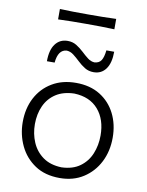

<svg xmlns="http://www.w3.org/2000/svg" viewBox="-96 -949 789 1028"><g transform="rotate(10 298.5 -435.0)"><path d="M300.5 10.5Q220.5 10.5 165.8 -26Q111 -62.5 82.5 -122.2Q54 -182 54 -251Q54 -325 84.2 -382.8Q114.5 -440.5 169.8 -473.5Q225 -506.5 299.5 -506.5Q376 -506.5 430.5 -472.8Q485 -439 514 -381.2Q543 -323.5 543 -251Q543 -177.5 513 -118.5Q483 -59.5 428.5 -24.5Q374 10.5 300.5 10.5ZM300 -47.5Q361 -49.5 400.2 -78Q439.5 -106.5 458.2 -152.2Q477 -198 477 -251Q477 -338.5 430.8 -392Q384.5 -445.5 300 -448.5Q240.5 -447 200.2 -420.8Q160 -394.5 140 -350.2Q120 -306 120 -251Q120 -198.5 139.5 -152.8Q159 -107 199 -78.2Q239 -49.5 300 -47.5ZM381 -579Q353.5 -579 332.2 -592.2Q311 -605.5 293 -622.8Q275 -640 257.5 -653.5Q240 -667 219.5 -668Q173.5 -664.5 167 -593.5H125Q125 -655 149.5 -687.5Q174 -720 216.5 -720Q243.5 -720 264.5 -707Q285.5 -694 303.8 -676.8Q322 -659.5 339.5 -646Q357 -632.5 377 -631.5Q402 -633.5 413.2 -651Q424.5 -668.5 428.5 -706H471Q471 -644.5 447 -611.8Q423 -579 381 -579ZM145 -824.5V-881Q179.5 -879.5 217.8 -879Q256 -878.5 298 -878.5Q340 -878.5 378.2 -879Q416.5 -879.5 451 -881V-824.5Q416.5 -826 378.2 -826.5Q340 -827 298 -827Q256 -827 217.8 -826.5Q179.5 -826 145 -824.5Z"/></g></svg>

Font: Commissioner Flair Light
Style: Regular
Weight: 300
Designer: Kostas Bartsokas
Foundry: Kostas Bartsokas
Version: Version 1.000; ttfautohint (v1.8.3)